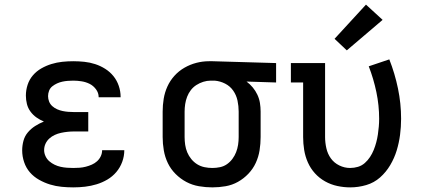

<svg xmlns="http://www.w3.org/2000/svg" viewBox="-20 -803 1840 831"><path d="M297 8Q272 8 246.5 5.5Q221 3 196.5 -4.5Q172 -12 149 -25Q126 -38 109.5 -57Q93 -76 84.5 -101Q76 -126 76 -152Q76 -173 81.5 -193.5Q87 -214 100.5 -230Q114 -246 132 -257.5Q150 -269 170 -277Q153 -284 138 -294.5Q123 -305 112 -320Q101 -335 96.5 -353Q92 -371 92 -389Q92 -413 99.5 -436Q107 -459 122.5 -477Q138 -495 159 -507Q180 -519 203 -526Q226 -533 249.5 -535.5Q273 -538 297 -538Q321 -538 345 -535.5Q369 -533 392 -525.5Q415 -518 435.5 -505Q456 -492 471 -473.5Q486 -455 494 -431.5Q502 -408 502 -384Q502 -384 502 -383.5Q502 -383 502 -382H407Q407 -382 407 -382.5Q407 -383 407 -383Q407 -401 395.5 -416.5Q384 -432 368 -440Q352 -448 333.5 -451Q315 -454 297 -454Q285 -454 273 -453Q261 -452 249.5 -449.5Q238 -447 227 -442Q216 -437 206.5 -429.5Q197 -422 192.5 -410.5Q188 -399 188 -387Q188 -375 192.5 -363.5Q197 -352 206.5 -343.5Q216 -335 227.5 -330Q239 -325 251 -322.5Q263 -320 275.5 -319Q288 -318 300 -318H362V-234H300Q286 -234 272 -232.5Q258 -231 244 -228Q230 -225 217 -219Q204 -213 193.5 -203.5Q183 -194 177 -181Q171 -168 171 -153Q171 -140 177 -127Q183 -114 193.5 -105Q204 -96 216.5 -90Q229 -84 242.5 -81Q256 -78 270 -77Q284 -76 297 -76Q311 -76 324.5 -77Q338 -78 351.5 -81.5Q365 -85 377.5 -90.5Q390 -96 400 -105Q410 -114 416 -126.5Q422 -139 422 -153H518Q518 -153 518 -153Q518 -153 518 -153Q518 -127 509 -102.5Q500 -78 483.5 -58.5Q467 -39 445 -26Q423 -13 398.5 -5.5Q374 2 348.5 5Q323 8 297 8Z M899 8Q870 8 841 3Q812 -2 786.5 -15.5Q761 -29 740 -50Q719 -71 706.5 -97Q694 -123 689 -152Q684 -181 684 -210V-320Q684 -348 688.5 -375.5Q693 -403 704.5 -428.5Q716 -454 735 -475Q754 -496 778.5 -510Q803 -524 830 -531Q857 -538 885 -538Q889 -538 892.5 -538Q896 -538 900 -538L1175 -530V-446L1047 -450Q1062 -439 1074 -424.5Q1086 -410 1094 -393Q1102 -376 1105 -357.5Q1108 -339 1108 -320V-210Q1108 -181 1103.5 -152.5Q1099 -124 1087 -98Q1075 -72 1055 -51Q1035 -30 1010 -16Q985 -2 956.5 3Q928 8 899 8ZM899 -76Q916 -76 932.5 -79.5Q949 -83 962.5 -92.5Q976 -102 986 -115.5Q996 -129 1002 -144.5Q1008 -160 1010.5 -176.5Q1013 -193 1013 -210V-320Q1013 -344 1008 -367.5Q1003 -391 989.5 -410.5Q976 -430 954.5 -441Q933 -452 909 -454H900Q898 -454 896 -454Q894 -454 892 -454Q876 -454 860 -449Q844 -444 830 -435Q816 -426 806 -413Q796 -400 790 -384.5Q784 -369 781.5 -352.5Q779 -336 779 -320V-210Q779 -193 781.5 -176Q784 -159 790.5 -143.5Q797 -128 808 -114.5Q819 -101 833.5 -92Q848 -83 865 -79.5Q882 -76 899 -76Z M1496 8Q1468 8 1440 2Q1412 -4 1387 -18Q1362 -32 1343 -53Q1324 -74 1312.5 -100Q1301 -126 1296.5 -154Q1292 -182 1292 -210V-446H1239V-530H1387V-210Q1387 -186 1392.5 -161.5Q1398 -137 1412 -117.5Q1426 -98 1448.5 -87Q1471 -76 1495 -76Q1513 -76 1529.5 -81Q1546 -86 1559 -97.5Q1572 -109 1581.5 -123.5Q1591 -138 1597.5 -154Q1604 -170 1608.5 -187Q1613 -204 1615.5 -221Q1618 -238 1619.5 -255Q1621 -272 1621 -289Q1621 -347 1609 -404.5Q1597 -462 1576 -516L1665 -546Q1689 -485 1702.5 -420Q1716 -355 1716 -289Q1716 -254 1711.5 -219.5Q1707 -185 1697 -152Q1687 -119 1669 -88.5Q1651 -58 1625 -35Q1599 -12 1565 -2Q1531 8 1496 8ZM1481 -585 1428 -635 1564 -783 1636 -717Z"/></svg>

Font: Iosevka Curly Slab MdEx
Style: Regular
Weight: 500
Width: 7
Monospace: yes
Designer: Belleve Invis
Foundry: Belleve Invis
Version: Version 11.1.0; ttfautohint (v1.8.3)